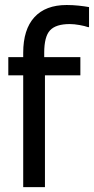

<svg xmlns="http://www.w3.org/2000/svg" viewBox="-20 -766 384 786"><path d="M344.5 -655H340Q328 -659.5 305.8 -663.5Q283.5 -667.5 265.5 -667.5Q209 -667.5 185 -642Q161 -616.5 161 -550V-532H309V-457.5H164V0H75V-457.5H14V-532H75V-549.5Q75 -645.5 120.8 -695.5Q166.5 -745.5 253 -745.5Q277.5 -745.5 301.2 -743Q325 -740.5 344.5 -737Z"/></svg>

Font: Myanmar Ethnic
Style: Regular
Weight: 400
Designer: Khon Soe Zaw Thu
Foundry: PaOh Unicode khonsoezawthu@gmail.com and @hotmail.com
Version: Version 1.01 September 27, 2016